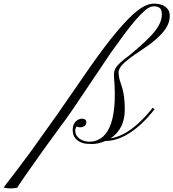

<svg xmlns="http://www.w3.org/2000/svg" viewBox="-342 -791 954 1056"><path d="M237.8 -15.6Q198.2 1 164.8 1Q131.3 1 114.7 -3.7Q98.1 -8.3 85.9 -17.6Q60.1 -36.6 58.1 -68.8Q55.2 -115.2 88.9 -133.3Q97.7 -138.2 108.9 -138.2Q131.8 -138.2 132.8 -119.1Q134.3 -100.1 112.3 -92.8Q106.4 -90.8 97.2 -90.8Q87.9 -90.8 79.1 -95.2Q70.8 -83 71.8 -69.1Q72.8 -55.2 79.6 -44.9Q86.4 -34.7 96.7 -27.3Q119.1 -11.7 151.1 -11.7Q183.1 -11.7 211.9 -30Q240.7 -48.3 259.8 -89.8Q300.8 -179.2 285.2 -365.2Q282.2 -400.4 295.4 -419.4Q314 -445.8 364.3 -482.4Q474.1 -571.8 512.7 -623Q550.8 -672.4 547.9 -718.3Q546.9 -738.8 535.9 -747.6Q524.9 -756.3 503.7 -756.3Q482.4 -756.3 458 -735.8Q433.6 -715.3 403.3 -680.4Q373 -645.5 338.4 -598.6L267.1 -500L56.2 -186.5Q24.9 -140.6 -17.6 -84L-104.5 35.2Q-237.3 221.7 -247.1 241.2Q-250 241.7 -252.7 242.4Q-255.4 243.2 -259.8 243.7Q-272 245.1 -280 245.1Q-288.1 245.1 -293.2 244.9Q-298.3 244.6 -303.7 244.1Q-316.4 242.2 -322.3 240.2L-246.6 141.6L-173.8 43.9L-24.9 -164.6L154.3 -423.8Q318.4 -657.2 412.1 -731Q462.9 -771 503.9 -771Q544.9 -771 567.4 -753.9Q589.8 -736.8 591.3 -711.9Q592.8 -687 585 -664.8Q577.1 -642.6 558.6 -619.1Q522.5 -573.7 456.3 -529.5Q390.1 -485.4 365.5 -466.1Q340.8 -446.8 328.1 -432.1Q309.1 -409.2 310.1 -390.6Q311.5 -361.3 321.8 -334Q339.8 -285.2 343 -229.7Q346.2 -174.3 340.8 -146Q335.4 -117.7 324.7 -95.7Q304.7 -55.2 266.1 -30.3Q356.4 -42.5 457 -150.4Q473.1 -168 483.4 -180.7L497.6 -198.2L508.3 -189.9Q503.9 -185.1 491.9 -170.2Q480 -155.3 461.7 -136Q443.4 -116.7 419.2 -95.5Q395 -74.2 366.2 -56.6Q299.8 -15.6 237.8 -15.6Z"/></svg>

Font: Pinyon Script
Style: Regular
Weight: 400
Designer: Nicole Fally
Foundry: Nicole Fally
Version: Version 1.005